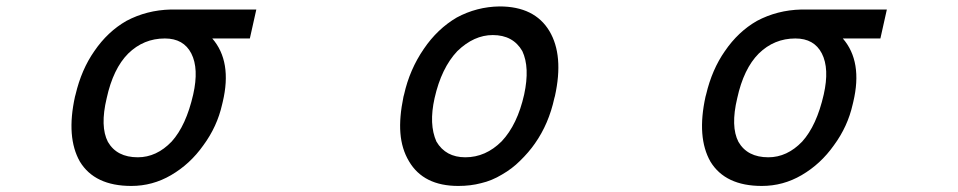

<svg xmlns="http://www.w3.org/2000/svg" viewBox="-20 -580 3040 609"><path d="M793 -549.8 772.5 -458H653.3Q716.8 -384.8 686.5 -256.8L684.6 -249Q668.9 -178.7 625 -119.1Q583 -59.6 522.5 -24.4Q463.9 9.8 396.5 9.8Q280.3 9.8 233.4 -67.4Q189.5 -144.5 217.8 -273.4L219.7 -280.3Q238.3 -359.4 279.3 -418Q321.3 -479.5 380.9 -513.7Q445.3 -547.9 521.5 -549.8ZM386.7 -410.2Q338.9 -362.3 318.4 -268.6Q296.9 -178.7 322.3 -129.9Q350.6 -81.1 417 -81.1Q476.6 -81.1 524.4 -130.9Q570.3 -181.6 592.8 -280.3Q611.3 -362.3 586.9 -410.2Q562.5 -458 502.9 -458Q435.5 -458 386.7 -410.2Z M1259.8 -273.4 1261.7 -280.3Q1279.3 -359.4 1324.2 -424.8Q1367.2 -488.3 1428.7 -524.4Q1492.2 -558.6 1564.5 -559.6Q1675.8 -559.6 1722.7 -481.4Q1768.6 -404.3 1740.2 -275.4L1738.3 -268.6Q1720.7 -187.5 1676.8 -125Q1657.2 -96.7 1628.9 -69.3Q1604.5 -44.9 1572.3 -26.4Q1540 -6.8 1505.9 1Q1472.7 9.8 1433.6 9.8Q1323.2 9.8 1277.3 -68.4Q1253.9 -107.4 1250 -158.2Q1246.1 -207 1259.8 -273.4ZM1430.7 -418Q1379.9 -364.3 1358.4 -268.6Q1339.8 -185.5 1364.3 -130.9Q1393.6 -81.1 1456.1 -81.1Q1520.5 -81.1 1571.3 -131.8Q1621.1 -184.6 1642.6 -280.3Q1661.1 -366.2 1636.7 -418Q1607.4 -468.8 1543 -468.8Q1483.4 -468.8 1430.7 -418Z M2793 -549.8 2772.5 -458H2653.3Q2716.8 -384.8 2686.5 -256.8L2684.6 -249Q2668.9 -178.7 2625 -119.1Q2583 -59.6 2522.5 -24.4Q2463.9 9.8 2396.5 9.8Q2280.3 9.8 2233.4 -67.4Q2189.5 -144.5 2217.8 -273.4L2219.7 -280.3Q2238.3 -359.4 2279.3 -418Q2321.3 -479.5 2380.9 -513.7Q2445.3 -547.9 2521.5 -549.8ZM2386.7 -410.2Q2338.9 -362.3 2318.4 -268.6Q2296.9 -178.7 2322.3 -129.9Q2350.6 -81.1 2417 -81.1Q2476.6 -81.1 2524.4 -130.9Q2570.3 -181.6 2592.8 -280.3Q2611.3 -362.3 2586.9 -410.2Q2562.5 -458 2502.9 -458Q2435.5 -458 2386.7 -410.2Z"/></svg>

Font: RobotoJAA
Style: Medium
Weight: 500
Version: Version 2.05; 2016-11-05